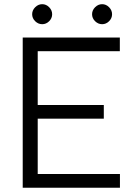

<svg xmlns="http://www.w3.org/2000/svg" viewBox="-20 -875 610 895"><path d="M209.2 -776.1Q195.3 -762.2 176.8 -762.2Q158.2 -762.2 144 -776.1Q129.9 -790 129.9 -808.6Q129.9 -827.1 144 -841.3Q158.2 -855.5 176.8 -855.5Q195.3 -855.5 209.2 -841.3Q223.1 -827.1 223.1 -808.6Q223.1 -790 209.2 -776.1ZM488.5 -776.1Q474.6 -762.2 456.1 -762.2Q437.5 -762.2 423.3 -776.1Q409.2 -790 409.2 -808.6Q409.2 -827.1 423.3 -841.3Q437.5 -855.5 456.1 -855.5Q474.6 -855.5 488.5 -841.3Q502.4 -827.1 502.4 -808.6Q502.4 -790 488.5 -776.1ZM539.1 -64V0H85.9V-700.2H538.6V-636.2H155.8V-385.7H463.9V-321.8H155.8V-64Z"/></svg>

Font: LilGrotesk
Style: Regular
Weight: 400
Designer: BSozoo
Foundry: BSozoo
Version: Version 1.004;PS 001.004;hotconv 1.0.70;makeotf.lib2.5.58329